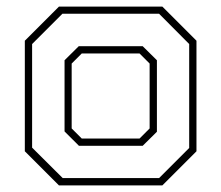

<svg xmlns="http://www.w3.org/2000/svg" viewBox="-20 -560 668 580"><path d="M158 0 55 -103V-437L158 -540H470.5L573.5 -437V-103L470.5 0ZM169.5 -22H460.5L551.5 -113V-427L460.5 -518.5H168.5L77 -427V-114ZM218.5 -119.5 175 -163V-378L218 -420.5H411L454 -378V-162L411 -119.5ZM227 -141.5H401.5L432 -172V-368L401.5 -398.5H227L196.5 -368V-172Z"/></svg>

Font: Tourney Thin ExtraLight
Style: Regular
Weight: 250
Version: Version 1.015